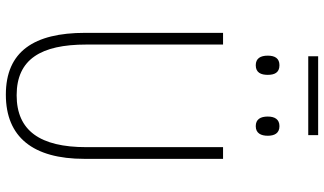

<svg xmlns="http://www.w3.org/2000/svg" viewBox="-240 -830 1081 640"><g transform="rotate(90 300.0 -510.5)"><path d="M168 -998H431V-1031H168ZM401 -823C425 -823 433 -841 433 -863C433 -885 425 -902 401 -902C378 -902 369 -886 369 -863C369 -839 378 -823 401 -823ZM198 -823C223 -823 230 -841 230 -863C230 -885 223 -902 198 -902C175 -902 166 -887 166 -863C166 -839 175 -823 198 -823ZM296 10C437 10 510 -80 510 -252V-714H471V-258C471 -104 416 -26 298 -26C178 -26 129 -107 129 -258V-714H90V-254C90 -84 152 10 296 10Z"/></g></svg>

Font: Noto Sans Mono ExtraLight
Style: Regular
Weight: 200
Designer: Monotype Design Team
Foundry: Monotype Imaging Inc.
Version: Version 2.014